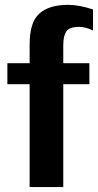

<svg xmlns="http://www.w3.org/2000/svg" viewBox="-20 -755 395 775"><path d="M355.5 -631.8Q326.2 -646.5 298.8 -646.5Q260.7 -646.5 248 -628.4Q235.4 -610.4 235.4 -572.3V-500H340.8V-415H235.4V0H99.6V-415H9.8V-500H99.6V-575.2Q99.6 -665 138.7 -700.2Q177.7 -735.4 254.9 -735.4Q299.8 -735.4 355.5 -716.8Z"/></svg>

Font: FreeUniversal
Style: Bold
Weight: 700
Version: Version 1.001